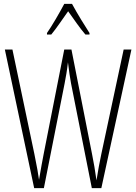

<svg xmlns="http://www.w3.org/2000/svg" viewBox="-20 -969 702 989"><path d="M351 -949H311C288 -905 246 -833 222 -799V-791H244C270 -822 305 -875 331 -911C359 -872 392 -823 420 -791H441V-799C425 -823 376 -902 351 -949ZM657 -714H617L502 -176C493 -134 485 -90 477 -40C469 -95 464 -127 454 -176L348 -714H311L205 -176C200 -151 189 -91 181 -43C178 -67 170 -113 157 -176L44 -714H5L156 0H206L313 -540C320 -578 325 -603 330 -648C336 -598 340 -573 346 -539L453 0H502Z"/></svg>

Font: Noto Sans Sinhala ExtraCondensed ExtraLight
Style: Regular
Weight: 200
Width: 2
Designer: Jelle Bosma - Monotype Design Team
Foundry: Monotype Imaging Inc.
Version: Version 2.006